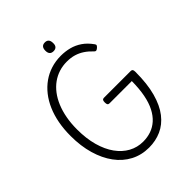

<svg xmlns="http://www.w3.org/2000/svg" viewBox="-388 -1704 1945 1945"><g transform="rotate(-45 584.5 -731.5)"><path d="M596 19Q488 19 399.5 -27.5Q311 -74 248 -159.5Q185 -245 150.5 -363.5Q116 -482 116 -627Q116 -724 132 -809Q148 -894 179 -965.5Q210 -1037 254.5 -1093.5Q299 -1150 355.5 -1190Q412 -1230 479 -1251Q546 -1272 621 -1272Q683 -1272 741.5 -1257Q800 -1242 852 -1206.5Q904 -1171 947 -1110Q956 -1098 952 -1089Q948 -1080 936 -1069Q922 -1057 912 -1055Q902 -1053 892 -1063Q854 -1104 813 -1131.5Q772 -1159 725.5 -1173Q679 -1187 621 -1187Q562 -1187 508.5 -1170Q455 -1153 409 -1120Q363 -1087 326 -1038.5Q289 -990 263 -927.5Q237 -865 223 -790Q209 -715 209 -627Q209 -497 238 -393Q267 -289 319.5 -216Q372 -143 442.5 -104.5Q513 -66 596 -66Q657 -66 710.5 -84.5Q764 -103 807.5 -142Q851 -181 882.5 -242Q914 -303 930.5 -387.5Q947 -472 948 -582H629Q614 -582 607.5 -591Q601 -600 601 -622Q601 -645 607.5 -653.5Q614 -662 629 -662H1012Q1027 -662 1033.5 -653.5Q1040 -645 1040 -622Q1040 -451 1006.5 -329Q973 -207 913 -130Q853 -53 772 -17Q691 19 596 19ZM602 -1356Q574 -1356 560 -1371.5Q546 -1387 546 -1418Q546 -1450 560 -1466Q574 -1482 602 -1482Q629 -1482 643 -1466Q657 -1450 657 -1418Q658 -1387 643.5 -1371.5Q629 -1356 602 -1356Z"/></g></svg>

Font: Playwrite VN
Style: Regular
Weight: 400
Designer: Veronika Burian, José Scaglione
Foundry: TypeTogether
Version: Version 1.002